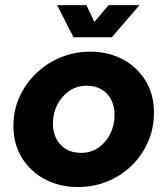

<svg xmlns="http://www.w3.org/2000/svg" viewBox="-20 -730 663 762"><path d="M289.3 12.3Q217 12.3 159 -18.2Q101 -48.7 67.2 -103.3Q33.3 -158 33.3 -229.7Q33.3 -292.7 57.8 -346.3Q82.3 -400 124.7 -440.2Q167 -480.3 222 -502.7Q277 -525 338.3 -525Q410 -525 467.2 -494.5Q524.3 -464 557.8 -409.5Q591.3 -355 591 -282.3Q591 -220.3 567.3 -166.5Q543.7 -112.7 502.2 -72.5Q460.7 -32.3 406.2 -10Q351.7 12.3 289.3 12.3ZM301 -123.3Q342 -123.3 372 -144.8Q402 -166.3 418.3 -200.5Q434.7 -234.7 434.7 -273.7Q434.7 -308 421.3 -334.2Q408 -360.3 383.2 -375Q358.3 -389.7 324.3 -389.7Q284 -389.7 253.8 -368.5Q223.7 -347.3 206.8 -313.2Q190 -279 190 -239.7Q190 -206.7 203.3 -180Q216.7 -153.3 241.8 -138.3Q267 -123.3 301 -123.3ZM271.7 -582 206.7 -709.7H323L354.7 -643L411 -709.7H533.7L423.7 -582Z"/></svg>

Font: MuseoModerno Thin
Style: Italic
Weight: 100
Italic angle: -9°
Designer: Pablo Cosgaya, Héctor Gatti, Marcela Romero, and the Authors of The MuseoModerno Project.
Foundry: Omnibus-Type Team
Version: Version 1.003